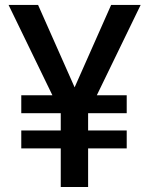

<svg xmlns="http://www.w3.org/2000/svg" viewBox="-20 -747 596 767"><path d="M541.9 -727.3 366.8 -366.5H486.2V-294.7H332V-225.9H486.2V-154.1H332V0H222.7V-154.1H65V-225.9H222.7V-294.7H65V-366.5H189.3L14.2 -727.3H132.1L278.1 -398.1L424 -727.3Z"/></svg>

Font: TID UI Medium
Style: Regular
Weight: 500
Designer: The TID Project Authors
Foundry: Bakken & Bæck
Version: Version 1.001;hotconv 1.0.109;makeotfexe 2.5.65596